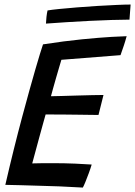

<svg xmlns="http://www.w3.org/2000/svg" viewBox="-20 -821 596 846"><path d="M345 5.5Q292 2.5 241.2 0.2Q190.5 -2 136.5 -3Q104.5 -4 69.8 -5Q35 -6 3.5 -6.5Q21.5 -85 40.5 -161.5Q59.5 -238 78 -307Q111.5 -431.5 135.2 -513.2Q159 -595 169.5 -625.5Q262.5 -640 341.2 -647.8Q420 -655.5 472 -658.5Q524 -661.5 538 -661.5Q532 -639 525.5 -619.8Q519 -600.5 511 -578L250.5 -557.5Q247 -546 240.5 -524Q234 -502 226.8 -477Q219.5 -452 213.5 -430Q207.5 -408 204.5 -397Q219 -397 250 -398Q281 -399 317.8 -400Q354.5 -401 386.8 -401.8Q419 -402.5 436 -402.5L414 -314.5Q406.5 -314.5 384 -314.8Q361.5 -315 331.2 -315.5Q301 -316 270.2 -316.2Q239.5 -316.5 215.2 -316.5Q191 -316.5 181 -316.5Q178.5 -308 171 -281Q163.5 -254 154 -219.2Q144.5 -184.5 135.8 -152Q127 -119.5 122 -101Q133 -101.5 161.2 -101.8Q189.5 -102 214 -102Q263 -102 311.2 -100Q359.5 -98 384 -96Q379 -79 371.2 -57.8Q363.5 -36.5 356 -18.5Q348.5 -0.5 345 5.5ZM550.5 -734.5Q518.5 -734.5 472.2 -733Q426 -731.5 374.2 -729Q322.5 -726.5 272.5 -723.2Q222.5 -720 182.5 -717Q183 -731 184.8 -746.8Q186.5 -762.5 189.5 -775Q207 -778 241.8 -781.5Q276.5 -785 320.2 -788.5Q364 -792 409 -794.8Q454 -797.5 492.8 -799.2Q531.5 -801 555.5 -801Z"/></svg>

Font: Grandstander
Style: Italic
Weight: 400
Italic angle: -15°
Designer: Tyler Finck
Foundry: Etcetera Type Co
Version: Version 1.200; ttfautohint (v1.8.3)